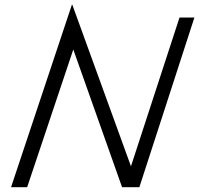

<svg xmlns="http://www.w3.org/2000/svg" viewBox="-20 -779 855 799"><path d="M279 -759H281L525 -87L727 -706H789L560 0H488L285 -573L93 0H26Z"/></svg>

Font: Lineal Light
Style: Regular
Weight: 300
Designer: Created by Frank Adebiaye with contributions from Anton Moglia & Ariel Martín Pérez
Created by Frank ADEBIAYE with FontF
Foundry: Velvetyne Type Foundry
Version: Version 2.000